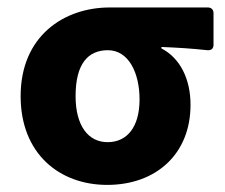

<svg xmlns="http://www.w3.org/2000/svg" viewBox="-20 -492 613 522"><path d="M36.1 -230.5C36.1 -74.2 141.6 10.7 271.5 10.7C403.3 10.7 498 -72.3 498 -207C498 -277.3 469.7 -334 418.9 -360.4V-364.3C465.8 -362.3 498 -360.4 543.9 -355.5C554.7 -354.5 560.5 -360.4 560.5 -370.1V-456.1C560.5 -465.8 554.7 -471.7 544.9 -471.7H278.3C154.3 -471.7 36.1 -394.5 36.1 -230.5ZM359.4 -221.7C359.4 -147.5 326.2 -105.5 272.5 -105.5C219.7 -105.5 185.5 -150.4 185.5 -230.5C185.5 -319.3 219.7 -355.5 273.4 -355.5C329.1 -355.5 359.4 -294.9 359.4 -221.7Z"/></svg>

Font: Ed Sans Neue
Style: Bold
Weight: 700
Designer: Stephen Hutchings
Version: Version 1.004;PS 001.004;hotconv 1.0.88;makeotf.lib2.5.64775